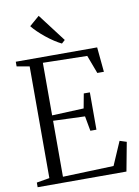

<svg xmlns="http://www.w3.org/2000/svg" viewBox="-104 -1052 808 1120"><g transform="rotate(-10 300.0 -492.0)"><path d="M102.5 -40.5V-702L27.5 -715.5V-743H509.5L523.5 -596H484.5L444 -704L182 -709.5V-398L370 -406L386 -492H422V-271H386L370 -359L182 -366V-34.5L483.5 -45L543.5 -183.5L584 -170.5L552 0H26V-27.5ZM310.5 -801Q292 -810 268.5 -825.2Q245 -840.5 221.5 -859.5Q198 -878.5 178.2 -897.8Q158.5 -917 146.5 -932.5L205.5 -983.5L331 -818.5L311.5 -801Z"/></g></svg>

Font: Merriweather 96pt Light
Style: Regular
Weight: 300
Version: Version 2.100